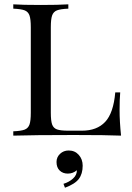

<svg xmlns="http://www.w3.org/2000/svg" viewBox="-20 -628 613 889"><path d="M42 0ZM215.3 -502V-106Q215.3 -68.4 221.4 -51.5Q227.5 -34.7 243.9 -28.8Q260.3 -22.9 296.4 -22.9H359.4Q428.7 -22.9 467 -63.7Q505.4 -104.5 513.7 -200.2H536.6Q533.7 -168.9 533.7 -118.2Q533.7 -65.4 540.5 0Q475.6 -2.9 321.3 -2.9Q136.7 -2.9 41.5 0V-20Q77.6 -21.5 94 -27.8Q110.4 -34.2 116.5 -51.3Q122.6 -68.4 122.6 -106V-502Q122.6 -539.6 116.5 -556.6Q110.4 -573.7 94 -580.1Q77.6 -586.4 41.5 -587.9V-607.9Q83 -605 169.4 -605Q250.5 -605 296.4 -607.9V-587.9Q260.3 -586.4 243.9 -580.1Q227.5 -573.7 221.4 -556.6Q215.3 -539.6 215.3 -502ZM362.8 139.2Q362.8 176.8 345 200.4Q327.1 224.1 280.8 241.2L273.9 223.1Q299.8 215.3 318.1 198.7Q336.4 182.1 335.9 160.2Q317.9 175.8 293.9 175.8Q271 175.8 256.3 161.6Q241.7 147.5 241.7 122.1Q241.7 99.6 258.1 84.2Q274.4 68.8 297.9 68.8Q326.7 68.8 344.7 89.1Q362.8 109.4 362.8 139.2Z"/></svg>

Font: Playfair Display SC
Style: Regular
Weight: 400
Designer: Claus Eggers Sørensen
Foundry: Claus Eggers Sørensen
Version: Version 1.004;PS 001.004;hotconv 1.0.70;makeotf.lib2.5.58329